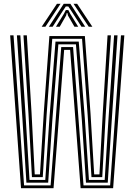

<svg xmlns="http://www.w3.org/2000/svg" viewBox="-20 -985 704 1005"><path d="M90 0 33.2 -800H50.8L106 -14.5H245L300.5 -738.5H362.5L417.2 -14.5H556.5L613.2 -800H630.8L572.2 0H402L347 -724H315.8L260.2 0ZM118.2 -29 97.2 -365.5 68.5 -800H86.5L114 -377.8L134.5 -43.2H217L239.2 -373L270.5 -767.2H392.2L423.8 -368.5L445.5 -43.2H528L548.5 -372L577.2 -800H595.2L565.2 -359.8L544 -29H430L408.5 -355.5L377.5 -752.8H285.5L254.2 -359.2L232.2 -29ZM147.2 -57.8 129.2 -387.2 102.8 -800H120.5L145 -396.5L161.8 -72.2H189.2L209.2 -396L238.5 -796.2H424.2L453.8 -391L473 -72.2H500.5L517.8 -392L543 -800H560.5L533.2 -382L515.2 -57.8H458.8L439 -380L409.5 -781.8H253.5L224 -384.5L203.8 -57.8ZM198.2 -845 278 -965H296.8L217.5 -845ZM235.8 -845 313.5 -965H348.5L426 -845H406.5L353.8 -927L337.5 -951.2H324.5L308 -926.8L255.5 -845ZM444.5 -845 365 -965H383.8L463.5 -845ZM272.8 -845 314.8 -913.2 324.5 -932.2H337.8L347.5 -913.2L389.5 -845H369.8L335.8 -903.5L332.5 -917H329.5L326 -903.5L292.5 -845Z"/></svg>

Font: Big Shoulders Inline Text Medium
Style: Regular
Weight: 500
Designer: Patric King
Foundry: XO Type Co
Version: Version 1.000